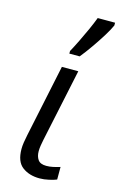

<svg xmlns="http://www.w3.org/2000/svg" viewBox="-125 -859 577 922"><g transform="rotate(15 164.0 -398.0)"><path d="M170.4 9.8Q118.7 9.8 84.5 -15.9Q50.3 -41.5 50.3 -105Q50.3 -119.6 53 -137.5Q55.7 -155.3 60.1 -175.8L135.7 -535.2H217.3L140.6 -173.3Q137.7 -159.7 135.3 -144.5Q132.8 -129.4 132.8 -115.2Q132.8 -89.8 144.5 -73.2Q156.2 -56.6 186 -56.6Q202.6 -56.6 218.8 -60.1Q234.9 -63.5 253.9 -69.3V-6.8Q241.7 -1.5 217 4.2Q192.4 9.8 170.4 9.8ZM153.8 -606V-619.1Q167.5 -644 183.8 -677.2Q200.2 -710.4 215.6 -744.6Q231 -778.8 241.2 -806.2H327.6V-792.5Q318.8 -772 297.9 -738Q276.9 -704.1 252 -668.5Q227.1 -632.8 205.1 -606Z"/></g></svg>

Font: Open Sans
Style: Italic
Weight: 400
Italic angle: -12°
Designer: Monotype Design Team
Foundry: Monotype Imaging Inc.
Version: Version 3.000; ttfautohint (v1.8.4)